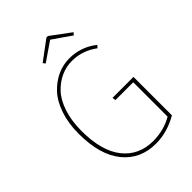

<svg xmlns="http://www.w3.org/2000/svg" viewBox="-250 -982 1106 1106"><g transform="rotate(-45 302.5 -429.5)"><path d="M347 -691Q441 -691 516 -632L503 -617Q432 -670 347 -670Q301 -670 258.5 -651Q216 -632 180 -594.5Q144 -557 122.5 -492.5Q101 -428 101 -345Q101 -182 168.5 -97Q236 -12 353 -12Q439 -12 510 -53V-333H365L362 -354H533V-41Q446 10 353 10Q227 10 152.5 -81.5Q78 -173 78 -345Q78 -431 101.5 -499Q125 -567 164 -608Q203 -649 249.5 -670Q296 -691 347 -691ZM345 -845 230 -766 219 -780 339 -869H351L471 -780L459 -766Z"/></g></svg>

Font: FiraSans
Style: Regular
Weight: 150
Designer: Carrois Corporate & Edenspiekermann AG
Foundry: Carrois Corporate GbR & Edenspiekermann AG
Version: Version 3.106;PS 003.106;hotconv 1.0.70;makeotf.lib2.5.58329